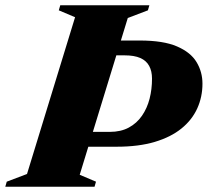

<svg xmlns="http://www.w3.org/2000/svg" viewBox="-62 -705 784 725"><path d="M352.5 -207Q394 -207 424.2 -223.2Q454.5 -239.5 474 -267.8Q493.5 -296 502.8 -332Q512 -368 512 -408Q512 -436.5 501.2 -456.2Q490.5 -476 467.8 -486Q445 -496 408.5 -496H264.5L287 -552H466Q554.5 -552 606.2 -529.8Q658 -507.5 680.2 -470.5Q702.5 -433.5 702.5 -389Q702.5 -339 682.8 -295.5Q663 -252 623.2 -219.8Q583.5 -187.5 522.5 -169.2Q461.5 -151 379 -151H163.5L179 -207ZM221.5 -640 160 -666 165.5 -685H502L496.5 -666L420.5 -637L239 -45L300.5 -19L295 0H-42L-36.5 -19L40 -48Z"/></svg>

Font: Newsreader 36pt ExtraBold
Style: Italic
Weight: 800
Italic angle: -17°
Designer: Hugues Gentile
Foundry: Production Type
Version: Version 1.003